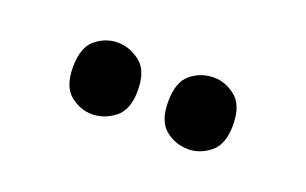

<svg xmlns="http://www.w3.org/2000/svg" viewBox="-35 -862 550 345"><g transform="rotate(20 240.5 -689.5)"><path d="M332 -621Q307 -621 288 -636.5Q269 -652 269 -689Q269 -727 288 -742.5Q307 -758 332 -758Q354 -758 373.5 -742.5Q393 -727 393 -689Q393 -652 373.5 -636.5Q354 -621 332 -621ZM148 -621Q125 -621 106 -636.5Q87 -652 87 -689Q87 -727 106 -742.5Q125 -758 148 -758Q171 -758 191 -742.5Q211 -727 211 -689Q211 -652 191 -636.5Q171 -621 148 -621Z"/></g></svg>

Font: Noto Serif Lao ExtraCondensed Black
Style: Regular
Weight: 900
Width: 2
Designer: Monotype Design Team
Foundry: Monotype Imaging Inc.
Version: Version 2.003; ttfautohint (v1.8.4.7-5d5b)